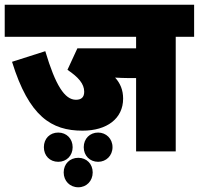

<svg xmlns="http://www.w3.org/2000/svg" viewBox="-39 -642 843 814"><path d="M706 -486H784V-622H-19V-486H538V-437H289L247 -346C293 -315 318 -287 318 -253C318 -229 305 -219 283 -219C235 -219 196 -281 153 -425L12 -380C84 -148 179 -88 311 -88C414 -88 483 -139 483 -224C483 -260 471 -289 449 -313C467 -312 488 -311 507 -311H538V0H706ZM316 -18C316 18 342 44 377 44C411 44 438 18 438 -18C438 -54 411 -80 377 -80C342 -80 316 -54 316 -18ZM147 -18C147 18 172 44 208 44C243 44 269 18 269 -18C269 -54 243 -80 208 -80C172 -80 147 -54 147 -18ZM231 89C231 125 257 152 293 152C328 152 354 125 354 89C354 53 328 27 293 27C257 27 231 53 231 89Z"/></svg>

Font: Noto Sans Devanagari SemiCondensed Black
Style: Regular
Weight: 900
Width: 4
Designer: Jelle Bosma - Monotype Design Team
Foundry: Monotype Imaging Inc.
Version: Version 2.004